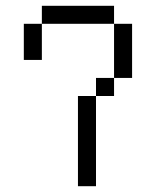

<svg xmlns="http://www.w3.org/2000/svg" viewBox="-20 -645 540 665"><path d="M250 -312.5V0H312.5V-312.5ZM312.5 -312.5H375V-375H312.5ZM375 -375H437.5V-562.5H375ZM62.5 -562.5Q62.5 -562.5 62.5 -437.5H125Q125 -437.5 125 -562.5ZM125 -562.5H375V-625H125Z"/></svg>

Font: Unifont
Style: Regular
Weight: 500
Version: Version 13.0.05